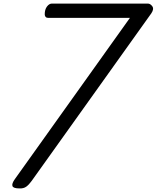

<svg xmlns="http://www.w3.org/2000/svg" viewBox="-20 -1040 875 1073"><path d="M89 13Q54 13 49.5 -0.5Q45 -14 63 -39L706 -940H250Q240 -940 235 -945.5Q230 -951 230 -960Q230 -987 242.5 -1003.5Q255 -1020 270 -1020H806Q820 -1020 831 -1005Q842 -990 826 -966L157 -29Q142 -8 127 3Q112 14 89 13Z"/></svg>

Font: Playwrite IN
Style: Regular
Weight: 400
Designer: Veronika Burian, José Scaglione
Foundry: TypeTogether
Version: Version 1.002